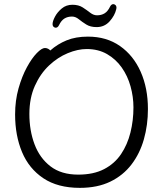

<svg xmlns="http://www.w3.org/2000/svg" viewBox="-20 -890 785 928"><path d="M542 -846Q535 -815 510 -787Q485 -759 447 -759Q417 -759 397 -771.5Q377 -784 361 -797Q345 -810 328 -810Q307 -810 291.5 -800.5Q276 -791 265 -768Q259 -756 249 -756Q244 -756 239 -760.5Q234 -765 234 -773Q234 -787 245.5 -809Q257 -831 278.5 -849Q300 -867 330 -867Q360 -867 380 -854Q400 -841 416 -828.5Q432 -816 449 -816Q470 -816 485.5 -825.5Q501 -835 512 -858Q518 -870 528 -870Q533 -870 538 -865.5Q543 -861 543 -853Q543 -849 542 -846ZM223 -646Q258 -677 302 -695Q346 -713 405 -713Q495 -713 560 -667.5Q625 -622 660 -543Q695 -464 695 -363Q695 -286 675.5 -217Q656 -148 615.5 -95Q575 -42 513 -12Q451 18 366 18Q259 18 189.5 -28.5Q120 -75 86.5 -155Q53 -235 53 -337Q53 -404 69.5 -462.5Q86 -521 110 -565Q134 -609 158 -633.5Q182 -658 197 -658Q205 -658 212 -654.5Q219 -651 223 -646ZM358 -46Q432 -46 483 -72.5Q534 -99 565 -145Q596 -191 610.5 -249.5Q625 -308 625 -371Q625 -422 611 -472.5Q597 -523 568.5 -563.5Q540 -604 497.5 -628.5Q455 -653 399 -653Q356 -653 307.5 -633Q259 -613 217 -573.5Q175 -534 148.5 -475Q122 -416 122 -339Q122 -259 147 -192.5Q172 -126 224 -86Q276 -46 358 -46Z"/></svg>

Font: Moon Stars Kai HW
Style: Regular
Weight: 400
Designer: GuiWonder
Version: Version 1.101